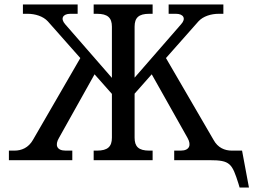

<svg xmlns="http://www.w3.org/2000/svg" viewBox="-20 -720 1145 863"><path d="M585 -101V-299L662 -386L823 -100C841 -68 832 -43 792 -43H763V0H922C1015 0 1023 15 1052 106L1057 123H1099L1068 -43H1022C990 -43 959 -56 940 -91L726 -459L872 -624C893 -647 929 -658 963 -658H984V-700H738V-658H771C804 -658 818 -637 794 -611L585 -371V-600C585 -640 603 -658 651 -658H666V-700H401V-658H416C464 -658 483 -640 483 -600V-370L273 -611C250 -637 263 -658 296 -658H329V-700H83V-658H104C138 -658 174 -647 195 -624L341 -459L128 -91C108 -56 77 -43 45 -43H20V0H305V-43H275C235 -43 226 -68 245 -100L405 -386L483 -298V-101C483 -61 464 -43 416 -43H401V0H666V-43H651C603 -43 585 -61 585 -101Z"/></svg>

Font: LT Superior Serif Medium
Style: Regular
Weight: 500
Designer: Daniel Lyons
Foundry: LyonsType
Version: Version 2.120;FEAKit 1.0